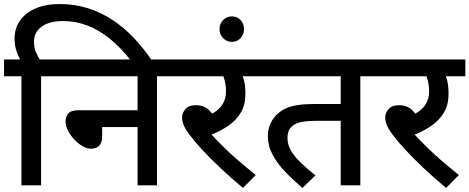

<svg xmlns="http://www.w3.org/2000/svg" viewBox="-20 -916 2320 949"><path d="M275 -896Q349 -896 414 -875.5Q479 -855 536 -817.5Q593 -780 641.5 -728.5Q690 -677 732 -615H628Q577 -681 523 -724.5Q469 -768 411.5 -790Q354 -812 292 -812Q224 -812 186 -784.5Q148 -757 148 -709Q148 -679 158.5 -655.5Q169 -632 181 -615H83Q69 -640 60.5 -666.5Q52 -693 52 -724Q52 -776 79 -814.5Q106 -853 156 -874.5Q206 -896 275 -896ZM86 -539H0V-622H284V-539H183V0H86Z M269 -622H857V-539H756V0H660V-288H485V-243Q485 -211 470.5 -196Q456 -181 430 -181Q410 -181 388 -193.5Q366 -206 347 -226.5Q328 -247 316 -270.5Q304 -294 304 -315Q304 -339 317.5 -355Q331 -371 368 -371H660V-539H269Z M1145 -539 1168 -562Q1179 -545 1186 -518.5Q1193 -492 1193 -452Q1193 -398 1170.5 -360Q1148 -322 1108.5 -294.5Q1069 -267 1016 -247L1019 -258Q1048 -226 1084.5 -190Q1121 -154 1162 -119Q1203 -84 1244 -51L1181 13Q1122 -36 1070 -85Q1018 -134 978.5 -177Q939 -220 916 -251Q894 -281 887 -300Q880 -319 880 -336Q880 -357 896 -376.5Q912 -396 949 -396Q988 -396 1013.5 -371.5Q1039 -347 1059 -303L994 -339Q1047 -358 1072 -389.5Q1097 -421 1097 -465Q1097 -495 1089.5 -522Q1082 -549 1071 -561L1113 -539H843V-622H1276V-539Z M1065 -772Q1065 -799 1083 -817Q1101 -835 1126 -835Q1152 -835 1169 -817Q1186 -799 1186 -772Q1186 -746 1169 -727.5Q1152 -709 1126 -709Q1101 -709 1083 -727.5Q1065 -746 1065 -772Z M1761 -539V0H1664V-319H1560Q1501 -319 1471.5 -313.5Q1442 -308 1424 -292Q1412 -282 1406.5 -268Q1401 -254 1401 -233Q1401 -203 1416.5 -174.5Q1432 -146 1463 -115.5Q1494 -85 1539 -49L1475 13Q1429 -26 1390 -66.5Q1351 -107 1327.5 -151Q1304 -195 1304 -243Q1304 -278 1317.5 -306.5Q1331 -335 1352 -353Q1371 -371 1395.5 -381.5Q1420 -392 1454 -397Q1488 -402 1535 -402H1664V-539H1261V-622H1861V-539Z M2149 -539 2172 -562Q2183 -545 2190 -518.5Q2197 -492 2197 -452Q2197 -398 2174.5 -360Q2152 -322 2112.5 -294.5Q2073 -267 2020 -247L2023 -258Q2052 -226 2088.5 -190Q2125 -154 2166 -119Q2207 -84 2248 -51L2185 13Q2126 -36 2074 -85Q2022 -134 1982.5 -177Q1943 -220 1920 -251Q1898 -281 1891 -300Q1884 -319 1884 -336Q1884 -357 1900 -376.5Q1916 -396 1953 -396Q1992 -396 2017.5 -371.5Q2043 -347 2063 -303L1998 -339Q2051 -358 2076 -389.5Q2101 -421 2101 -465Q2101 -495 2093.5 -522Q2086 -549 2075 -561L2117 -539H1847V-622H2280V-539Z"/></svg>

Font: Noto Sans Devanagari Medium
Style: Regular
Weight: 500
Version: Version 2.003